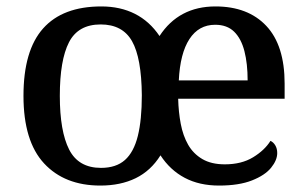

<svg xmlns="http://www.w3.org/2000/svg" viewBox="-20 -567 953 597"><path d="M292 10Q181 10 117 -59Q53 -128 53 -269Q53 -410 114 -478.5Q175 -547 295 -547Q354 -547 399.5 -524Q445 -501 476 -455Q506 -501 549.5 -524Q593 -547 650 -547Q751 -547 808 -486.5Q865 -426 865 -307V-260H534Q535 -219 542 -182Q549 -145 565 -117Q581 -89 609 -72.5Q637 -56 679 -56Q731 -56 767 -78Q803 -100 821 -129Q830 -125 836 -115Q842 -105 842 -91Q842 -69 823 -45.5Q804 -22 763.5 -6Q723 10 661 10Q600 10 554.5 -14Q509 -38 479 -84Q449 -36 402 -13Q355 10 292 10ZM294 -45Q341 -45 368.5 -69.5Q396 -94 408.5 -144Q421 -194 421 -271Q420 -387 390.5 -439Q361 -491 293 -491Q223 -491 194.5 -435.5Q166 -380 166 -269Q166 -159 195 -102Q224 -45 294 -45ZM750 -317Q750 -369 740 -408Q730 -447 708 -468.5Q686 -490 649 -490Q598 -490 569 -445.5Q540 -401 536 -317Z"/></svg>

Font: Noto Serif Thai Medium
Style: Regular
Weight: 500
Version: Version 2.001